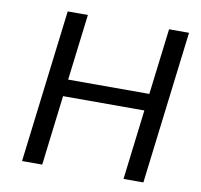

<svg xmlns="http://www.w3.org/2000/svg" viewBox="-79 -795 919 879"><g transform="rotate(10 380.5 -355.5)"><path d="M79.1 0 166 -710.9H259.8L222.2 -403.8H599.6L637.2 -710.9H730L643.1 0H550.8L590.3 -325.2H212.4L172.9 0Z"/></g></svg>

Font: Ride
Style: Italic
Weight: 400
Version: Version 3.000